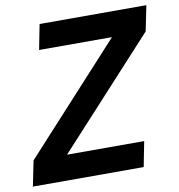

<svg xmlns="http://www.w3.org/2000/svg" viewBox="-91 -770 787 843"><g transform="rotate(-10 302.5 -349.0)"><path d="M482 0H-12L11 -113L444 -586H119L141 -698H617L594 -585L160 -112H504Z"/></g></svg>

Font: IBM Plex Sans SmBld
Style: Italic
Weight: 600
Italic angle: -11°
Designer: Mike Abbink, Paul van der Laan, Pieter van Rosmalen
Foundry: Bold Monday
Version: Version 3.005